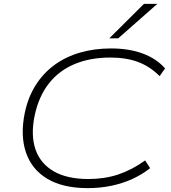

<svg xmlns="http://www.w3.org/2000/svg" viewBox="-20 -963 882 991"><path d="M433 8Q305 8 224.5 -40Q144 -88 114 -176Q84 -264 108 -381Q125 -462 164.5 -524Q204 -586 261.5 -628Q319 -670 393 -691.5Q467 -713 553 -713Q645 -713 716 -687Q787 -661 832 -610L804 -570Q754 -620 693 -643Q632 -666 549 -666Q446 -666 365.5 -632.5Q285 -599 232.5 -532.5Q180 -466 159 -367Q138 -266 163 -192.5Q188 -119 257 -79Q326 -39 436 -39Q520 -39 590.5 -62.5Q661 -86 729 -135L755 -95Q713 -62 662.5 -39Q612 -16 554 -4Q496 8 433 8ZM544 -765 723 -943H792L590 -765Z"/></svg>

Font: Nunito Sans 10pt Expanded ExtraLight
Style: Italic
Weight: 250
Width: 7
Italic angle: -9°
Designer: Vernon Adams
Foundry: Vernon Adams
Version: Version 3.101;gftools[0.9.27]